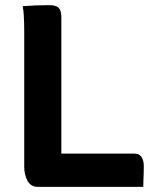

<svg xmlns="http://www.w3.org/2000/svg" viewBox="-20 -725 640 745"><path d="M125 0Q112 0 102 -6.5Q92 -13 86 -25Q80 -37 77 -50Q74 -63 74 -77Q74 -144 74 -211Q74 -278 74 -344.5Q74 -411 74 -476Q74 -541 74 -605Q74 -622 73.5 -638Q73 -654 72 -669.5Q71 -685 68 -701Q93 -703 118 -704Q143 -705 170 -705Q188 -705 198.5 -700.5Q209 -696 213.5 -685.5Q218 -675 218 -657Q218 -594 218 -528.5Q218 -463 218 -396Q218 -329 218 -262Q218 -195 218 -129H501Q511 -129 517.5 -126Q524 -123 528.5 -116.5Q533 -110 535.5 -101Q538 -92 538 -79Q538 -65 537.5 -51.5Q537 -38 536.5 -25.5Q536 -13 536 0Z"/></svg>

Font: Rec Mono Semicasual
Style: Bold
Weight: 700
Version: Version 1.085; ttfautohint (v1.8.4.7-5d5b)